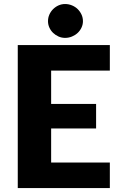

<svg xmlns="http://www.w3.org/2000/svg" viewBox="-20 -958 613 978"><path d="M240.5 -598.5V-428.5H469.5V-303.5H240.5V-130H539.5V0H70.5V-728.5H539.5V-598.5ZM402.5 -850Q402.5 -833 395.2 -817.5Q388 -802 375.8 -790.5Q363.5 -779 346.8 -772Q330 -765 311.5 -765Q294 -765 278.2 -772Q262.5 -779 250.5 -790.5Q238.5 -802 231.5 -817.5Q224.5 -833 224.5 -850Q224.5 -868 231.5 -883.8Q238.5 -899.5 250.5 -911.5Q262.5 -923.5 278.2 -930.5Q294 -937.5 311.5 -937.5Q330 -937.5 346.8 -930.5Q363.5 -923.5 375.8 -911.5Q388 -899.5 395.2 -883.8Q402.5 -868 402.5 -850Z"/></svg>

Font: Lato 2
Style: Regular
Weight: 900
Designer: Lukasz Dziedzic with Adam Twardoch and Botio Nikoltchev
Foundry: tyPoland Lukasz Dziedzic
Version: Version 2.015; 2015-08-06; http://www.latofonts.com/